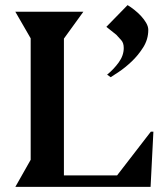

<svg xmlns="http://www.w3.org/2000/svg" viewBox="-20 -731 654 751"><path d="M399 -439Q425 -460 444.5 -487Q464 -514 464 -543Q464 -563 454.5 -573.5Q445 -584 435 -595L396 -626L479 -711Q491 -704 505.5 -692.5Q520 -681 532 -668Q544 -655 552 -641Q560 -627 560 -614Q560 -577 540 -545.5Q520 -514 494.5 -490Q469 -466 445 -450Q421 -434 413 -429ZM569 0H40L100 -106V-581L40 -685H306L230 -580V-45H438L570 -216H580Z"/></svg>

Font: Bluu Next Cyrillic
Style: Bold
Weight: 700
Designer: Igor Stepanchenko
Foundry: Igor Stepanchenko
Version: Version 1.000